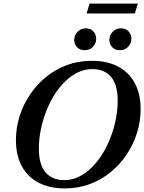

<svg xmlns="http://www.w3.org/2000/svg" viewBox="-20 -1035 802 1067"><path d="M196 -210Q196 -120.5 233 -77.2Q270 -34 337.5 -34Q379.5 -34 417.8 -52.5Q456 -71 489 -103.5Q522 -136 548.8 -179Q575.5 -222 594.5 -271.5Q613.5 -321 623.8 -373Q634 -425 634 -475Q634 -564.5 597.2 -607.8Q560.5 -651 492.5 -651Q450.5 -651 412.2 -632.5Q374 -614 341 -581.5Q308 -549 281.2 -506Q254.5 -463 235.5 -413.5Q216.5 -364 206.2 -312Q196 -260 196 -210ZM761.5 -428.5Q761.5 -360.5 741.2 -296Q721 -231.5 683.5 -175.8Q646 -120 594 -77.5Q542 -35 478 -11.5Q414 12 341 12Q254.5 12 193.5 -20.2Q132.5 -52.5 100.5 -112.8Q68.5 -173 68.5 -256.5Q68.5 -324.5 88.8 -389Q109 -453.5 146.5 -509.2Q184 -565 236.2 -607.5Q288.5 -650 352.2 -673.5Q416 -697 489 -697Q576 -697 636.8 -664.8Q697.5 -632.5 729.5 -572.2Q761.5 -512 761.5 -428.5ZM450 -756Q424 -756 408.2 -772.5Q392.5 -789 392.5 -812.5Q392.5 -830.5 400.8 -845Q409 -859.5 423.8 -868.5Q438.5 -877.5 457 -877.5Q483 -877.5 498.8 -860.8Q514.5 -844 514.5 -820Q514.5 -802.5 506.5 -788Q498.5 -773.5 484 -764.8Q469.5 -756 450 -756ZM645.5 -756Q619.5 -756 603.8 -772.5Q588 -789 588 -812.5Q588 -830.5 596.2 -845Q604.5 -859.5 619 -868.5Q633.5 -877.5 652.5 -877.5Q678.5 -877.5 694.2 -860.8Q710 -844 710 -820Q710 -802.5 701.8 -788Q693.5 -773.5 679.2 -764.8Q665 -756 645.5 -756ZM461 -960 478 -1015H746L729.5 -960Z"/></svg>

Font: Newsreader 36pt SemiBold
Style: Italic
Weight: 600
Italic angle: -17°
Designer: Hugues Gentile
Foundry: Production Type
Version: Version 1.003